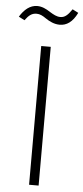

<svg xmlns="http://www.w3.org/2000/svg" viewBox="-66 -911 408 943"><g transform="rotate(5 137.5 -439.0)"><path d="M196 -796C230 -796 259 -815 282 -862L253 -877C232 -846 217 -834 196 -834C178 -834 162 -843 144 -854C123 -868 102 -878 79 -878C43 -878 15 -854 -7 -818L22 -803C41 -829 56 -840 79 -840C95 -840 109 -833 126 -821C145 -808 169 -796 196 -796ZM162 -684H115V0H162Z"/></g></svg>

Font: Fira Sans ExtraLight
Style: Regular
Weight: 200
Designer: bBox Type GmbH & Carrois Corporate GbR & Edenspiekermann AG
Foundry: bBox Type GmbH & Carrois Corporate GbR & Edenspiekermann AG
Version: Version 4.300;PS 004.300;hotconv 1.0.88;makeotf.lib2.5.64775